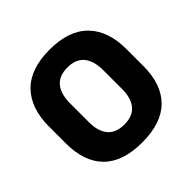

<svg xmlns="http://www.w3.org/2000/svg" viewBox="-171 -808 978 978"><g transform="rotate(-45 317.5 -319.0)"><path d="M317.5 15.5Q178 15.5 108.2 -54.5Q38.5 -124.5 38.5 -256V-377.5Q38.5 -509.5 108.8 -581.2Q179 -653 317.5 -653Q456 -653 526.2 -581.2Q596.5 -509.5 596.5 -377.5V-256Q596.5 -124.5 526.5 -54.5Q456.5 15.5 317.5 15.5ZM317.5 -113.5Q378 -113.5 407.5 -149Q437 -184.5 437 -248.5V-385.5Q437 -452.5 407.5 -488.5Q378 -524.5 317.5 -524.5Q257 -524.5 227.5 -488.5Q198 -452.5 198 -385.5V-248.5Q198 -184.5 227.5 -149Q257 -113.5 317.5 -113.5Z"/></g></svg>

Font: Anek Telugu Medium
Style: Bold
Weight: 700
Version: Version 1.003